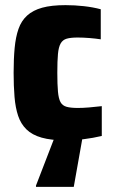

<svg xmlns="http://www.w3.org/2000/svg" viewBox="-20 -538 446 747"><path d="M235 8Q179 8 142 -2.5Q105 -13 83 -34.5Q61 -56 50.5 -87.5Q40 -119 36.5 -161Q33 -203 33 -255Q33 -309 37 -351.5Q41 -394 52 -425.5Q63 -457 85.5 -477.5Q108 -498 144 -508Q180 -518 235 -518Q271 -518 306.5 -514Q342 -510 372 -502V-385Q353 -388 328.5 -390Q304 -392 282 -392Q255 -392 239.5 -387.5Q224 -383 216 -369Q208 -355 205.5 -328Q203 -301 203 -255Q203 -209 205.5 -181.5Q208 -154 215.5 -140.5Q223 -127 239 -122.5Q255 -118 283 -118Q302 -118 326.5 -120Q351 -122 376 -125V-9Q342 -1 306 3.5Q270 8 235 8ZM120 189V184L196 -13H302V-8L267 189Z"/></svg>

Font: Saira SemiCondensed ExtraBold
Style: Regular
Weight: 800
Width: 4
Designer: Hector Gatti with collaboration of the Omnibus-Type team
Foundry: Omnibus-Type
Version: Version 1.101